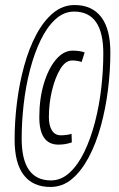

<svg xmlns="http://www.w3.org/2000/svg" viewBox="-20 -732 472 762"><path d="M180 10Q111 10 74.5 -37Q38 -84 38 -178Q38 -251 47.5 -326.5Q57 -402 76 -471Q95 -540 124 -594.5Q153 -649 191 -680.5Q229 -712 276 -712Q345 -712 381.5 -664.5Q418 -617 418 -524Q418 -451 408.5 -375.5Q399 -300 380 -231Q361 -162 332 -107.5Q303 -53 265.5 -21.5Q228 10 180 10ZM182 -16Q223 -16 256.5 -47Q290 -78 315 -130Q340 -182 357 -247.5Q374 -313 382 -383.5Q390 -454 390 -520Q390 -686 274 -686Q233 -686 199.5 -655Q166 -624 141 -572Q116 -520 99 -454.5Q82 -389 74 -318.5Q66 -248 66 -182Q66 -16 182 -16ZM212 -158Q136 -158 136 -267Q136 -340 154 -400Q172 -460 202 -495.5Q232 -531 268 -531Q296 -531 316 -524L304 -486Q295 -489 286 -490.5Q277 -492 266 -492Q240 -492 219.5 -458.5Q199 -425 186.5 -373.5Q174 -322 174 -267Q174 -234 186 -214.5Q198 -195 222 -195Q231 -195 243.5 -196.5Q256 -198 264 -201L265 -167Q240 -158 212 -158Z"/></svg>

Font: Georama Condensed Light
Style: Italic
Weight: 300
Width: 3
Italic angle: -9°
Designer: Jean-Baptiste Levee
Foundry: Production Type
Version: Version 1.000